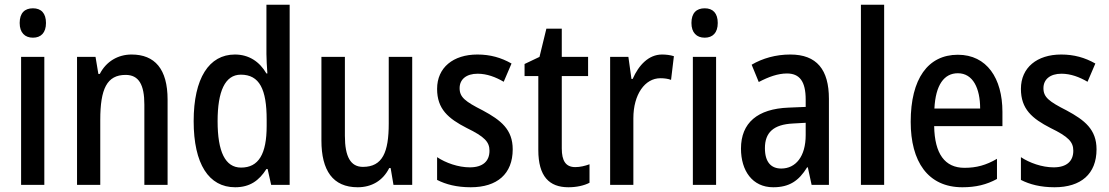

<svg xmlns="http://www.w3.org/2000/svg" viewBox="-20 -780 4680 810"><path d="M119 -745C84 -745 63 -725 63 -683C63 -642 85 -621 119 -621C153 -621 174 -642 174 -683C174 -724 154 -745 119 -745ZM167 -540H69V0H167Z M535 -550C478 -550 428 -521 401 -468H395L383 -540H305V0H403V-274C403 -405 431 -464 510 -464C566 -464 589 -422 589 -339V0H687V-360C687 -489 633 -550 535 -550Z M972 10C1034 10 1073 -18 1104 -67H1109L1124 0H1202V-760H1104V-552C1104 -530 1106 -499 1108 -470H1104C1075 -520 1030 -550 971 -550C862 -550 797 -450 797 -269C797 -88 861 10 972 10ZM997 -73C930 -73 898 -140 898 -269C898 -394 929 -465 996 -465C1075 -465 1105 -403 1105 -275V-249C1105 -130 1071 -73 997 -73Z M1719 -540H1620V-259C1620 -138 1594 -76 1511 -76C1459 -76 1435 -119 1435 -207V-540H1336V-187C1336 -61 1384 10 1489 10C1547 10 1595 -17 1622 -71H1628L1640 0H1719Z M2143 -150C2143 -234 2093 -273 2017 -314C1942 -352 1919 -370 1919 -408C1919 -445 1947 -469 1995 -469C2034 -469 2071 -455 2105 -435L2138 -512C2094 -537 2048 -550 1994 -550C1892 -550 1824 -495 1824 -405C1824 -320 1871 -280 1949 -240C2025 -203 2045 -181 2045 -144C2045 -100 2017 -74 1962 -74C1913 -74 1860 -93 1824 -117V-21C1861 -2 1907 10 1966 10C2077 10 2143 -46 2143 -150Z M2407 -75C2367 -75 2350 -101 2350 -154V-459H2461V-540H2350V-659H2285L2256 -540L2193 -510V-459H2251V-147C2251 -36 2297 10 2378 10C2412 10 2444 3 2467 -9V-87C2448 -80 2427 -75 2407 -75Z M2773 -550C2717 -550 2675 -506 2649 -447H2644L2631 -540H2554V0H2652V-281C2652 -382 2701 -450 2766 -450C2782 -450 2798 -448 2811 -443L2823 -543C2807 -548 2789 -550 2773 -550Z M2953 -745C2918 -745 2897 -725 2897 -683C2897 -642 2919 -621 2953 -621C2987 -621 3008 -642 3008 -683C3008 -724 2988 -745 2953 -745ZM3001 -540H2903V0H3001Z M3314 -550C3253 -550 3197 -534 3151 -507L3181 -434C3223 -456 3262 -470 3300 -470C3353 -470 3379 -437 3379 -360V-329L3307 -326C3176 -321 3106 -262 3106 -153C3106 -60 3154 10 3242 10C3310 10 3350 -17 3385 -74H3388L3404 0H3477V-363C3477 -486 3426 -550 3314 -550ZM3326 -259 3379 -262V-210C3379 -120 3337 -69 3276 -69C3233 -69 3207 -96 3207 -155C3207 -220 3242 -255 3326 -259Z M3710 0V-760H3612V0Z M4021 -549C3895 -549 3822 -448 3822 -266C3822 -99 3894 10 4040 10C4097 10 4142 -1 4186 -25V-110C4140 -83 4099 -72 4049 -72C3966 -72 3923 -131 3921 -248H4209V-308C4209 -450 4143 -549 4021 -549ZM4021 -471C4085 -471 4115 -407 4115 -322H3922C3927 -422 3963 -471 4021 -471Z M4606 -150C4606 -234 4556 -273 4480 -314C4405 -352 4382 -370 4382 -408C4382 -445 4410 -469 4458 -469C4497 -469 4534 -455 4568 -435L4601 -512C4557 -537 4511 -550 4457 -550C4355 -550 4287 -495 4287 -405C4287 -320 4334 -280 4412 -240C4488 -203 4508 -181 4508 -144C4508 -100 4480 -74 4425 -74C4376 -74 4323 -93 4287 -117V-21C4324 -2 4370 10 4429 10C4540 10 4606 -46 4606 -150Z"/></svg>

Font: Noto Sans Arabic Cond Med
Style: Regular
Weight: 500
Width: 3
Designer: Monotype Design Team, Nadine Chahine, Nizar Qandah and Khaled Hosny
Foundry: Monotype Imaging Inc.
Version: Version 2.012